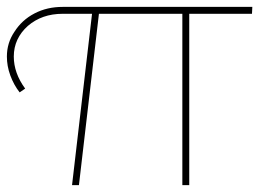

<svg xmlns="http://www.w3.org/2000/svg" viewBox="-20 -537 758 557"><path d="M711 -497 712 -517H162C132 -517 105 -511 80 -498C55 -485 36 -467 22 -445C7 -423 0 -399 0 -373C0 -355 3 -337 10 -318C17 -299 26 -283 37 -269L53 -280C31 -310 20 -341 20 -373C20 -408 34 -438 61 -462C88 -485 121 -497 162 -497H247L189 0H209L267 -497H509V0H529V-497Z"/></svg>

Font: Argentum Sans Thin
Style: Regular
Weight: 250
Designer: Julieta Ulanovsky
Foundry: Julieta Ulanovsky
Version: Version 5.001;February 15, 2019;FontCreator 11.5.0.2425 64-b